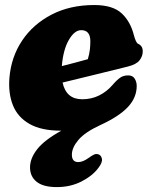

<svg xmlns="http://www.w3.org/2000/svg" viewBox="-20 -505 602 764"><path d="M372 162.5Q348.5 194.5 304.5 217Q260.5 239.5 206 239.5Q152.5 239.5 126 218.5Q99.5 197.5 99.5 161Q99.5 125 128.2 88.5Q157 52 224 15H222.5Q144.5 15 97.5 -11.8Q50.5 -38.5 31.5 -86Q12.5 -133.5 17.5 -195.5Q24.5 -278.5 68.2 -343.8Q112 -409 185.5 -447Q259 -485 355 -485Q428.5 -485 464 -452Q499.5 -419 513 -364Q516 -353 520 -343.5Q524 -334 529 -331Q537.5 -327.5 542.8 -320.2Q548 -313 548 -300Q548 -281.5 535.2 -265Q522.5 -248.5 488 -240Q427.5 -225 361.5 -208.8Q295.5 -192.5 229 -176.5Q243.5 -110 307 -110Q344 -110 374.5 -125.2Q405 -140.5 427 -166Q446 -188 459 -196.5Q472 -205 490 -205Q508 -205 516 -192Q524 -179 524 -163Q524 -116.5 488.8 -79Q453.5 -41.5 380.5 -8Q318.5 20.5 292.2 51.5Q266 82.5 266 110.5Q266 140 291.5 140Q310 140 334 122.5Q345.5 114 354.2 110Q363 106 372.5 109.5Q382.5 113 385.5 126.8Q388.5 140.5 372 162.5ZM303 -385Q276.5 -385 254 -346.2Q231.5 -307.5 226 -242Q252.5 -248.5 278.2 -255.5Q304 -262.5 329.5 -269.5Q335.5 -290 337.5 -306.8Q339.5 -323.5 339.5 -341Q339.5 -385 303 -385Z"/></svg>

Font: Fraunces 9pt S100 Black
Style: Italic
Weight: 900
Italic angle: -16°
Version: Version 1.000; ttfautohint (v1.8.3)